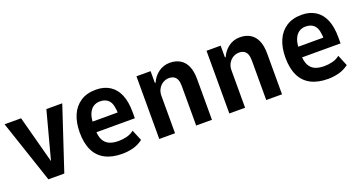

<svg xmlns="http://www.w3.org/2000/svg" viewBox="-35 -971 2705 1442"><g transform="rotate(-20 1317.0 -250.5)"><path d="M174 0 6 -501H138L239 -122L340 -501H467L301 0Z M763 10Q682 10 626.5 -19Q571 -48 543 -106Q515 -164 515 -250Q515 -328 540 -386.5Q565 -445 615 -478Q665 -511 738 -511Q802 -511 848 -482Q894 -453 917.5 -397Q941 -341 941 -259V-209H615V-294H848L835 -274Q835 -357 809.5 -387.5Q784 -418 737 -418Q707 -418 684 -403Q661 -388 647 -355.5Q633 -323 633 -267V-232Q633 -180 648.5 -149Q664 -118 694 -104Q724 -90 770 -90Q801 -90 834 -98Q867 -106 893 -127L929 -40Q890 -11 847.5 -0.5Q805 10 763 10Z M1060 0V-501H1173V-407H1179Q1198 -452 1237.5 -481.5Q1277 -511 1329 -511Q1375 -511 1409.5 -491Q1444 -471 1462.5 -430Q1481 -389 1481 -325V0H1355V-316Q1355 -347 1347 -366.5Q1339 -386 1323 -395.5Q1307 -405 1284 -405Q1258 -405 1235.5 -391.5Q1213 -378 1199.5 -354Q1186 -330 1186 -300V0Z M1620 0V-501H1733V-407H1739Q1758 -452 1797.5 -481.5Q1837 -511 1889 -511Q1935 -511 1969.5 -491Q2004 -471 2022.5 -430Q2041 -389 2041 -325V0H1915V-316Q1915 -347 1907 -366.5Q1899 -386 1883 -395.5Q1867 -405 1844 -405Q1818 -405 1795.5 -391.5Q1773 -378 1759.5 -354Q1746 -330 1746 -300V0Z M2407 10Q2326 10 2270.5 -19Q2215 -48 2187 -106Q2159 -164 2159 -250Q2159 -328 2184 -386.5Q2209 -445 2259 -478Q2309 -511 2382 -511Q2446 -511 2492 -482Q2538 -453 2561.5 -397Q2585 -341 2585 -259V-209H2259V-294H2492L2479 -274Q2479 -357 2453.5 -387.5Q2428 -418 2381 -418Q2351 -418 2328 -403Q2305 -388 2291 -355.5Q2277 -323 2277 -267V-232Q2277 -180 2292.5 -149Q2308 -118 2338 -104Q2368 -90 2414 -90Q2445 -90 2478 -98Q2511 -106 2537 -127L2573 -40Q2534 -11 2491.5 -0.5Q2449 10 2407 10Z"/></g></svg>

Font: Nunito Sans 7pt Condensed
Style: Bold
Weight: 700
Width: 3
Designer: Vernon Adams
Foundry: Vernon Adams
Version: Version 3.101;gftools[0.9.27]